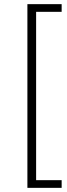

<svg xmlns="http://www.w3.org/2000/svg" viewBox="-20 -725 321 925"><path d="M112 180V-705H277V-668H154V143H277V180Z"/></svg>

Font: Nunito Sans 12pt ExtraLight 12pt ExtraLight
Style: Regular
Weight: 250
Version: Version 3.101;gftools[0.9.27]